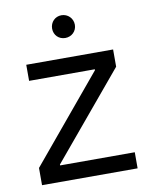

<svg xmlns="http://www.w3.org/2000/svg" viewBox="-81 -763 647 823"><g transform="rotate(-10 243.0 -351.5)"><path d="M243 -604C271 -604 293 -625 293 -653C293 -681 271 -703 243 -703C215 -703 194 -681 194 -653C194 -625 215 -604 243 -604ZM35 0H451V-70H126V-74L436 -445V-520H58V-450H344V-446L35 -75Z"/></g></svg>

Font: Fixel Text Regular
Style: Regular
Weight: 400
Width: 4
Designer: AlfaBravo + MacPaw
Foundry: Kyrylo Tkachov, Marchela Mozhyna, Serhii Makarenko, Maria Weinstein, Zakhar Kryvoshyya
Version: Version 1.211